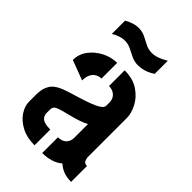

<svg xmlns="http://www.w3.org/2000/svg" viewBox="-225 -836 921 921"><g transform="rotate(45 235.0 -376.0)"><path d="M275.7 -622.1Q249.7 -622.1 228.7 -632.1Q207.7 -642.1 188.2 -652.1Q168.7 -662.1 144.7 -662.1Q131.7 -662.1 115.2 -657.1Q98.7 -652.1 78.7 -640.1V-730.2Q99.7 -742.2 117.2 -747.2Q134.7 -752.2 148.7 -752.2Q174.7 -752.2 194.7 -742.2Q214.7 -732.2 234.7 -721.7Q254.7 -711.2 279.7 -711.2Q296.7 -711.2 315.7 -717.7Q334.7 -724.2 359.7 -739.2V-650.1Q334.7 -634.1 313.7 -628.1Q292.7 -622.1 275.7 -622.1ZM194.4 -0.2Q142.3 -0.2 104.9 -19.8Q67.5 -39.4 47.7 -69.5Q27.8 -99.5 27.8 -129.9V-180Q27.8 -191.3 30.5 -208.6Q33.2 -225.9 44.1 -244.9Q55 -263.8 80.9 -277.3Q96.9 -286.1 124.3 -294.9Q151.8 -303.7 182.4 -312.9Q213 -322.1 240.6 -332.3Q268.3 -342.5 285.9 -353.8Q303.5 -365 303.5 -377.8V-399.5Q303.5 -415.8 296.3 -427.8Q289 -439.8 276.3 -446.8Q263.6 -453.8 245.9 -453.8V-560.3Q303.1 -560.3 340.4 -535Q377.8 -509.7 396.4 -473.6Q415 -437.5 415 -406.4V-140.4Q415 -134.4 419.5 -121.2Q424 -108 442.6 -108V-0.2Q411.2 -0.2 388.8 -9.3Q366.4 -18.3 350.7 -33.3Q331.7 -16.8 305 -8.5Q278.3 -0.2 246.7 -0.2V-107Q266.2 -107 278.6 -114.2Q291 -121.4 297.4 -133.7Q303.7 -145.9 303.7 -160.3V-253.9Q286.2 -244.2 261.8 -235.9Q237.4 -227.6 211.6 -221.5Q185.8 -215.5 166 -209.6Q146.3 -203.7 138.2 -198.7Q125.6 -191.7 125.6 -172.6V-153.9Q125.7 -137.7 132.6 -127.3Q139.5 -116.9 154.7 -112Q169.8 -107 194.4 -107ZM135.8 -381.5 34.8 -419.8Q34.8 -460 58.9 -491.5Q82.9 -523.1 119.8 -541.7Q156.8 -560.3 195.2 -560.3V-453.5Q177.9 -453.5 164.5 -445.2Q151 -437 143.4 -421.2Q135.8 -405.4 135.8 -381.5Z"/></g></svg>

Font: Stick No Bills ExtraLight
Style: Regular
Weight: 200
Designer: Kosala Senevirathne, Siva Puranthara, Lasantha Premarathna, Tharique Azeez
Foundry: mooniak
Version: Version 2.000